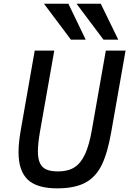

<svg xmlns="http://www.w3.org/2000/svg" viewBox="-20 -997 691 1026"><path d="M79 -184.5Q79 -233 90.5 -299L165.5 -726.5H270L194 -295.5Q182.5 -229.5 182.5 -189Q182.5 -149 193.5 -125.2Q204.5 -101.5 228 -91.2Q251.5 -81 290.5 -81Q343 -81 377.2 -102.5Q411.5 -124 434 -172Q456.5 -220 471 -303L545.5 -726.5H651L574.5 -292Q555 -180 523.8 -115.8Q492.5 -51.5 436.2 -21Q380 9.5 285 9.5Q177.5 9.5 128.2 -37.2Q79 -84 79 -184.5ZM215 -977H345.5L438 -785H359ZM389 -977H518.5L612 -785H533Z"/></svg>

Font: JuliaMono Medium
Style: Italic
Weight: 500
Italic angle: -9°
Monospace: yes
Designer: cormullion
Foundry: corm
Version: Version 0.054; ttfautohint (v1.8.4)